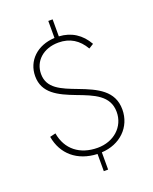

<svg xmlns="http://www.w3.org/2000/svg" viewBox="-166 -899 879 1103"><g transform="rotate(-20 273.0 -348.0)"><path d="M273 112H299.5V6.5C412.5 1 494.5 -77.5 494.5 -185C494.5 -299.5 401.5 -342 296 -382C202 -417.5 125 -448 125 -535.5C125 -613.5 187 -671.5 280 -671.5C350 -671.5 401 -639 436 -578.5L465 -596.5C428 -662.5 370 -700 295 -704V-808H268.5V-704C160.5 -699 89 -628.5 89 -535C89 -431.5 174 -391 274 -353C370.5 -316.5 459 -283.5 459 -182.5C459 -91.5 385 -26 287 -26C178 -26 103 -85 86 -187L51 -178.5C69.5 -68.5 151 2 273 7Z"/></g></svg>

Font: HK Grotesk ExtraLight
Style: Regular
Weight: 200
Designer: Alfredo Marco Pradil
Foundry: Hanken Design Co.
Version: Version 3.001;FEAKit 1.0